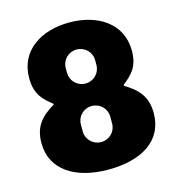

<svg xmlns="http://www.w3.org/2000/svg" viewBox="-105 -788 826 890"><g transform="rotate(-15 307.5 -343.0)"><path d="M307 -696C171 -696 61 -626 61 -495C61 -417 95 -385 139 -351V-347C78 -310 38 -271 38 -189C38 -59 150 10 307 10C470 10 577 -59 577 -189C577 -271 537 -310 476 -347V-351C519 -386 554 -416 554 -495C554 -626 443 -696 307 -696ZM307 -566C347 -566 378 -535 378 -496V-473C378 -434 347 -403 308 -403C268 -403 237 -434 237 -473V-496C237 -535 268 -566 307 -566ZM307 -295C347 -295 378 -264 378 -225V-192C378 -153 347 -122 308 -122C268 -122 237 -153 237 -192V-225C237 -264 268 -295 307 -295Z"/></g></svg>

Font: Chivo Light
Style: Bold
Weight: 900
Designer: Hector Gatti
Foundry: Omnibus-Type
Version: Version 1.003;PS 001.003;hotconv 1.0.70;makeotf.lib2.5.58329